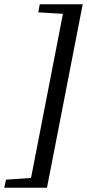

<svg xmlns="http://www.w3.org/2000/svg" viewBox="-87 -717 410 903"><path d="M-67 166 -59 128 59 120 209 -652 93 -659 100 -697H302L134 166Z"/></svg>

Font: Manuale Medium
Style: Italic
Weight: 500
Italic angle: -11°
Version: Version 1.002